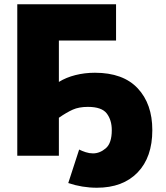

<svg xmlns="http://www.w3.org/2000/svg" viewBox="-20 -730 779 900"><path d="M61 0V-710H524V-540H256V-346Q290 -367 333.5 -378Q377 -389 425 -389Q557 -389 625.5 -316Q694 -243 694 -120Q694 7 625 78.5Q556 150 434 150Q365 150 300 128L351 -29Q365 -22 382 -16.5Q399 -11 416 -11Q448 -11 476 -35Q504 -59 504 -120Q504 -167 480.5 -198Q457 -229 392 -229Q350 -229 321 -216Q292 -203 256 -178V0Z"/></svg>

Font: Raleway Black
Style: Regular
Weight: 900
Designer: Matt McInerney, Pablo Impallari, Rodrigo Fuenzalida
Foundry: Matt McInerney, Pablo Impallari, Rodrigo Fuenzalida
Version: Version 4.026